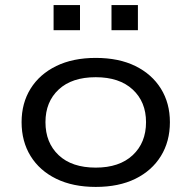

<svg xmlns="http://www.w3.org/2000/svg" viewBox="-20 -727 754 756"><path d="M357 9Q267 9 201.5 -23Q136 -55 100.5 -112.5Q65 -170 65 -246Q65 -321 100.5 -378Q136 -435 201.5 -467Q267 -499 357 -499Q448 -499 513 -467Q578 -435 613.5 -378Q649 -321 649 -246Q649 -170 613.5 -112.5Q578 -55 513 -23Q448 9 357 9ZM357 -67Q450 -67 502.5 -116Q555 -165 555 -246Q555 -326 502.5 -374.5Q450 -423 357 -423Q263 -423 211 -374.5Q159 -326 159 -246Q159 -165 211 -116Q263 -67 357 -67ZM419 -608V-707H523V-608ZM191 -608V-707H295V-608Z"/></svg>

Font: Nunito Sans 10pt Expanded
Style: Regular
Weight: 400
Width: 7
Designer: Vernon Adams
Foundry: Vernon Adams
Version: Version 3.101;gftools[0.9.27]